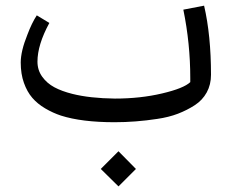

<svg xmlns="http://www.w3.org/2000/svg" viewBox="-20 -415 818 678"><path d="M335.9 181.6 398.4 119.1 460 181.6 398.4 243.2ZM76.7 -292.5Q92.3 -334 109.9 -360.8L154.3 -334Q112.3 -256.8 112.3 -197.3Q112.3 -167.5 128.9 -144.3Q145.5 -121.1 171.9 -106.9Q198.2 -92.8 235.4 -83.5Q297.4 -67.9 385.7 -66.9Q475.6 -66.9 552.2 -85Q628.9 -103 651.9 -125V-139.2Q651.9 -261.2 627.4 -380.9L700.7 -395Q725.1 -290 725.1 -150.9Q725.1 -116.2 710 -88.6Q694.8 -61 667.7 -43.5Q640.6 -25.9 608.2 -13.4Q575.7 -1 535.2 4.9Q459 16.6 384.8 16.6Q268.6 16.6 195.3 -6.8Q167 -16.1 139.6 -32.2Q112.3 -48.3 94 -69.6Q75.7 -90.8 64.5 -122.3Q53.2 -153.8 53.2 -194.1Q53.2 -234.4 76.7 -292.5Z"/></svg>

Font: MiladAzad
Style: Regular
Weight: 400
Designer: Reza bakhtiari fard
Foundry: http://font-store.ir
Version: Version:0.0.3;RFB:1.2.5;Building:2016-04-05 21:27:38.277324